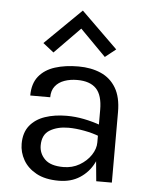

<svg xmlns="http://www.w3.org/2000/svg" viewBox="-53 -778 656 834"><g transform="rotate(5 275.0 -361.0)"><path d="M397 0 387 -105V-310Q387 -374.5 359.5 -402.8Q332 -431 277 -431Q246 -431 220.8 -422Q195.5 -413 180.8 -394.2Q166 -375.5 166 -346H79Q79 -398 104.5 -429.8Q130 -461.5 174.8 -475.8Q219.5 -490 277 -490Q332 -490 374.5 -471.5Q417 -453 441 -412.8Q465 -372.5 465 -308V0ZM234 12Q175 12 136.5 -9Q98 -30 79 -63.5Q60 -97 60 -134Q60 -182.5 84.2 -213Q108.5 -243.5 150.5 -257.8Q192.5 -272 245 -272Q282.5 -272 320.2 -264.5Q358 -257 394 -244V-195Q364 -207 326.2 -214Q288.5 -221 257 -221Q209 -221 176 -201.2Q143 -181.5 143 -134Q143 -99 168.2 -74Q193.5 -49 249 -49Q288 -49 319.2 -67.2Q350.5 -85.5 368.8 -113Q387 -140.5 387 -168H406Q406 -120 385.2 -79Q364.5 -38 326 -13Q287.5 12 234 12ZM163 -541 116 -578 274.5 -733.5 433.5 -578 387 -541 261 -668.5H288Z"/></g></svg>

Font: Karla
Style: Regular
Weight: 400
Designer: Jonathan Pinhorn
Version: Version 2.004;gftools[0.9.33]